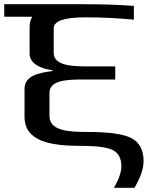

<svg xmlns="http://www.w3.org/2000/svg" viewBox="-20 -680 699 908"><path d="M228 -348V-344C161 -335 96 -322 96 -259V-129C96 -10 219 10 368 10C441 10 490 17 516 31C541 45 554 70 554 107C554 134 542 168 519 208H616C645 159 659 117 659 82C659 30 640 -6 603 -26C566 -46 496 -56 393 -56C305 -56 214 -61 214 -131V-242C214 -300 297 -304 369 -304H525V-366H390C317 -366 234 -371 234 -430V-546C234 -581 284 -598 384 -598C465 -598 541 -594 613 -587V-652C549 -657 473 -660 385 -660H0V-601H133C124 -588 120 -571 120 -551V-426C120 -378 174 -355 228 -348Z"/></svg>

Font: Gamestation Extended
Style: Regular
Weight: 400
Width: 7
Designer: Jonas Hecksher
Foundry: Jonas Hecksher, Playtypeª, e-types AS
Version: Version 1.003